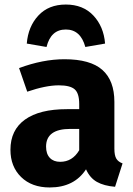

<svg xmlns="http://www.w3.org/2000/svg" viewBox="-20 -809 588 846"><path d="M270 -679Q204 -679 185 -602L98 -617Q104 -692 149 -740.5Q194 -789 270 -789Q346 -789 391.5 -740.5Q437 -692 443 -617L356 -602Q335 -679 270 -679ZM484 -154Q484 -124 492.5 -110Q501 -96 520 -89L487 14Q438 10 407 -7.5Q376 -25 359 -63Q307 17 199 17Q120 17 73 -29Q26 -75 26 -149Q26 -236 90 -282Q154 -328 275 -328H329V-351Q329 -398 309 -415.5Q289 -433 239 -433Q182 -433 100 -405L64 -509Q169 -548 264 -548Q378 -548 431 -501Q484 -454 484 -360ZM245 -96Q299 -96 329 -147V-241H290Q183 -241 183 -163Q183 -131 199.5 -113.5Q216 -96 245 -96Z"/></svg>

Font: FiraGO
Style: Bold
Weight: 700
Designer: bBox Type
Foundry: bBox Type GmbH
Version: Version 1.001;PS 001.001;hotconv 1.0.88;makeotf.lib2.5.64775